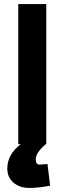

<svg xmlns="http://www.w3.org/2000/svg" viewBox="-20 -710 318 946"><path d="M70 0V-690H208V0H206Q156 42 156 76Q156 101 176 101L214 98L227 205Q168 216 125 216Q77 216 46.5 190Q16 164 16 120Q16 52 82 0Z"/></svg>

Font: TitilliumText22L Xb
Style: Bold
Weight: 400
Designer: Campivisivi
Foundry: Campivisivi
Version: 1.000